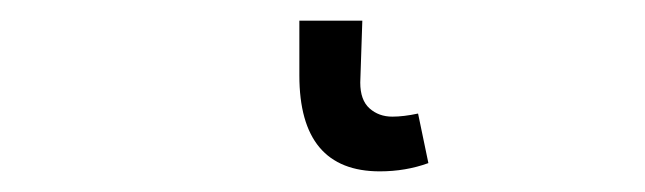

<svg xmlns="http://www.w3.org/2000/svg" viewBox="-20 50 625 186"><path d="M270 123V70H331L329 130Q329 147 338 155Q347 163 360 163Q371 163 385 160L395 208Q373 216 348 216Q270 216 270 123Z"/></svg>

Font: Nebula Sans Book
Style: Regular
Weight: 400
Designer: Paul D. Hunt for Adobe (as Source Sans)
Foundry: Nebula Entertainment & Broadcasting LLC
Version: Version 1.010